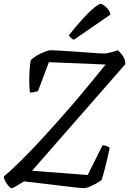

<svg xmlns="http://www.w3.org/2000/svg" viewBox="-24 -974 669 994"><path d="M36 0Q31 0 21.5 -10Q12 -20 4 -34.5Q-4 -49 -4 -61Q33 -91 86.5 -144Q140 -197 203.5 -266.5Q267 -336 335 -414Q382 -468 430.5 -527Q479 -586 523 -640L229 -652L173 -503Q168 -500 155.5 -497.5Q143 -495 131 -495Q128 -518 127.5 -548Q127 -578 129 -608.5Q131 -639 135 -662Q144 -672 159 -681.5Q174 -691 190 -698.5Q206 -706 218.5 -710Q231 -714 236 -714Q244 -714 272.5 -712.5Q301 -711 340.5 -708.5Q380 -706 417.5 -703Q455 -700 482 -698.5Q509 -697 513 -697Q522 -697 535 -699.5Q548 -702 561.5 -706Q575 -710 585 -714Q597 -706 611 -686Q625 -666 625 -642L142 -90L430 -68L507 -222Q522 -221 530.5 -217Q539 -213 544 -209Q539 -184 532 -154.5Q525 -125 517.5 -96Q510 -67 502 -42Q487 -31 469.5 -21.5Q452 -12 436.5 -6Q421 0 412 0Q401 0 369 -3.5Q337 -7 295 -12Q253 -17 211.5 -22Q170 -27 139.5 -30.5Q109 -34 100 -35Q77 -21 60 -10.5Q43 0 36 0ZM358 -768Q351 -771 342.5 -779Q334 -787 333 -792Q371 -840 404.5 -876.5Q438 -913 463 -933.5Q488 -954 497 -954Q504 -954 515.5 -945.5Q527 -937 537 -924Q547 -911 547 -898Z"/></svg>

Font: Texturina Medium 12pt ExtraLight
Style: Italic
Weight: 250
Italic angle: -11°
Version: Version 1.002